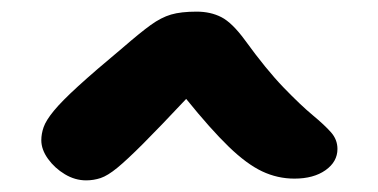

<svg xmlns="http://www.w3.org/2000/svg" viewBox="-20 -730 650 330"><path d="M486 -423Q457 -423 430.5 -435.5Q404 -448 373 -478Q342 -508 300 -560Q254 -511 226 -483Q198 -455 181.5 -441.5Q165 -428 153 -424Q141 -420 128 -420Q109 -420 91.5 -430.5Q74 -441 62.5 -457Q51 -473 51 -489Q51 -500 55 -511.5Q59 -523 72.5 -539.5Q86 -556 114.5 -582Q143 -608 191 -648Q221 -674 239 -687Q257 -700 274 -705Q291 -710 318 -710Q342 -710 360.5 -700.5Q379 -691 401 -661Q438 -610 467.5 -579.5Q497 -549 517.5 -532Q538 -515 549 -502.5Q560 -490 560 -474Q560 -452 539.5 -437.5Q519 -423 486 -423Z"/></svg>

Font: Shantell Sans Normal
Style: Bold
Weight: 700
Designer: Stephen Nixon, Anya Danilova, Shantell Martin
Foundry: Arrow Type
Version: Version 1.009;[a7da0bfa3]